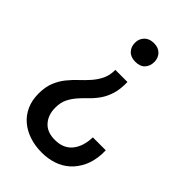

<svg xmlns="http://www.w3.org/2000/svg" viewBox="-214 -534 863 863"><g transform="rotate(45 217.5 -102.5)"><path d="M224 250Q182 250 146 238Q110 226 83.5 203.5Q57 181 42 148Q27 115 27 73Q27 30 39.5 -0.5Q52 -31 71 -54.5Q90 -78 111.5 -98Q133 -118 152 -139.5Q171 -161 183.5 -186.5Q196 -212 196 -247H273Q274 -201 264 -169.5Q254 -138 237.5 -114.5Q221 -91 201.5 -72.5Q182 -54 165 -34.5Q148 -15 136.5 8Q125 31 125 64Q125 110 151 139Q177 168 226 168Q280 168 308.5 133.5Q337 99 339 39H421V64Q418 111 401.5 145.5Q385 180 359 203.5Q333 227 298.5 238.5Q264 250 224 250ZM234 -336Q204 -336 188 -353Q172 -370 172 -396Q172 -421 188.5 -438Q205 -455 234 -455Q263 -455 279 -438Q295 -421 295 -396Q295 -370 279.5 -353Q264 -336 234 -336Z"/></g></svg>

Font: Tilda Sans Medium
Style: Regular
Weight: 500
Designer: ParaType Ltd
Foundry: ParaType Ltd
Version: Version 1.009